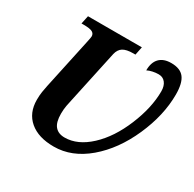

<svg xmlns="http://www.w3.org/2000/svg" viewBox="-159 -889 1079 1067"><g transform="rotate(30 381.0 -355.5)"><path d="M183.1 -592.8Q189 -619.6 189 -627Q189 -644 174.1 -652.6Q159.2 -661.1 117.2 -661.1H104L115.2 -713.9H460.9L450.2 -661.1H437Q392.6 -661.1 370.8 -647.2Q349.1 -633.3 341.8 -602.1L269 -263.2Q265.1 -247.6 260.5 -222.7Q255.9 -197.8 255.9 -169.9Q255.9 -115.2 277.1 -90.1Q298.3 -64.9 338.9 -64.9Q421.9 -64.9 499.3 -137Q576.7 -209 626.7 -330.1Q676.8 -451.2 676.8 -556.2Q676.8 -590.3 660.9 -610.6Q645 -630.9 617.2 -630.9Q598.1 -630.9 579.1 -626.7Q560.1 -622.6 545.9 -615.2Q545.9 -666.5 571.8 -693.4Q597.7 -720.2 647 -720.2Q705.1 -720.2 730.5 -687Q755.9 -653.8 755.9 -581.1Q755.9 -447.8 692.9 -305.4Q629.9 -163.1 528.6 -77.1Q427.2 8.8 312 8.8Q212.9 8.8 157 -38.6Q101.1 -85.9 101.1 -169.9Q101.1 -197.8 104.7 -221.4Q108.4 -245.1 112.8 -265.1Z"/></g></svg>

Font: Droid Serif
Style: Bold Italic
Weight: 700
Italic angle: -12°
Designer: Monotype Design team
Foundry: Monotype Imaging Inc.
Version: Version 1.03